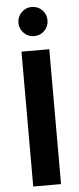

<svg xmlns="http://www.w3.org/2000/svg" viewBox="-59 -905 385 936"><g transform="rotate(-5 133.5 -436.5)"><path d="M200.7 0H64.7L65 -660H201ZM133.2 -730Q104.1 -730 83.2 -750.9Q62.3 -771.9 62.3 -801.3Q62.3 -830.7 83.1 -851.7Q103.8 -872.7 133 -872.7Q163.7 -872.7 184.2 -851.7Q204.7 -830.7 204.7 -801.3Q204.7 -771.9 184.1 -750.9Q163.6 -730 133.2 -730Z"/></g></svg>

Font: Nata Sans
Style: Regular
Weight: 400
Designer: Daniel Uzquiano Cruz
Version: Version 1.001